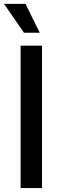

<svg xmlns="http://www.w3.org/2000/svg" viewBox="-36 -961 304 981"><path d="M178.7 -727.5V0H69.3V-727.5ZM86.4 -793.9 -15.6 -941.4H94.2L167 -793.9Z"/></svg>

Font: Inter 28pt Medium
Style: Regular
Weight: 500
Designer: Rasmus Andersson
Foundry: rsms
Version: Version 4.001;git-66647c0bb